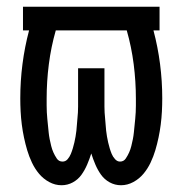

<svg xmlns="http://www.w3.org/2000/svg" viewBox="-20 -540 540 568"><path d="M162 8Q143 8 125.5 -1.5Q108 -11 95.5 -26Q83 -41 74.5 -59Q66 -77 60.5 -95.5Q55 -114 51 -133Q47 -152 44.5 -171.5Q42 -191 41 -210.5Q40 -230 40 -249Q40 -300 46.5 -350.5Q53 -401 66 -450H48V-520H452V-450H434Q447 -401 453.5 -350.5Q460 -300 460 -249Q460 -230 459 -210.5Q458 -191 455.5 -171.5Q453 -152 449 -133Q445 -114 439.5 -95.5Q434 -77 425.5 -59Q417 -41 404.5 -26Q392 -11 374.5 -1.5Q357 8 338 8Q320 8 304.5 -0.5Q289 -9 279 -23Q269 -37 262 -53.5Q255 -70 250 -86Q245 -70 238 -53.5Q231 -37 221 -23Q211 -9 195.5 -0.5Q180 8 162 8ZM165 -62Q174 -62 180 -69Q186 -76 189.5 -84.5Q193 -93 195.5 -101.5Q198 -110 200 -118.5Q202 -127 203.5 -136Q205 -145 206 -153.5Q207 -162 207.5 -171Q208 -180 209 -189Q210 -198 210.5 -207Q211 -216 211 -224.5Q211 -233 211 -242Q211 -251 211 -260V-338H289V-260Q289 -251 289 -242Q289 -233 289 -224.5Q289 -216 289.5 -207Q290 -198 291 -189Q292 -180 292.5 -171Q293 -162 294 -153.5Q295 -145 296.5 -136Q298 -127 300 -118.5Q302 -110 304.5 -101.5Q307 -93 310.5 -84.5Q314 -76 320.5 -69Q327 -62 335 -62Q346 -62 352 -71Q358 -80 362 -89Q366 -98 368.5 -108Q371 -118 373 -128Q375 -138 376 -148Q377 -158 378 -168Q379 -178 380 -188Q381 -198 381.5 -208Q382 -218 382 -228Q382 -238 382 -248Q382 -299 375.5 -350Q369 -401 355 -450H145Q131 -401 124.5 -350Q118 -299 118 -248Q118 -238 118 -228Q118 -218 118.5 -208Q119 -198 120 -188Q121 -178 122 -168Q123 -158 124 -148Q125 -138 127 -128Q129 -118 131.5 -108Q134 -98 138 -89Q142 -80 148 -71Q154 -62 165 -62Z"/></svg>

Font: Iosevka www.saffi
Style: Regular
Weight: 400
Monospace: yes
Designer: Belleve Invis
Foundry: Belleve Invis
Version: Version 22.0.2; ttfautohint (v1.8.3)